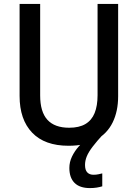

<svg xmlns="http://www.w3.org/2000/svg" viewBox="-20 -734 703 980"><path d="M414 108Q414 134 425.5 146Q437 158 457 158Q471 158 482.5 155.5Q494 153 502 151V217Q489 221 473.5 223.5Q458 226 439 226Q387 226 360.5 199.5Q334 173 334 123Q334 93 347.5 65Q361 37 382 13.5Q403 -10 426 -26L507 -49Q474 -13 453 14.5Q432 42 423 64Q414 86 414 108ZM583 -243Q583 -166 555 -109Q527 -52 471 -21Q415 10 330 10Q208 10 144 -57Q80 -124 80 -244V-714H185V-247Q185 -163 222 -122.5Q259 -82 333 -82Q384 -82 416 -101Q448 -120 463 -157Q478 -194 478 -248V-714H583Z"/></svg>

Font: Noto Sans Hebrew SemiCondensed Medium
Style: Regular
Weight: 500
Width: 4
Designer: Monotype Design Team
Foundry: Monotype Imaging Inc.
Version: Version 2.003